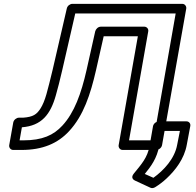

<svg xmlns="http://www.w3.org/2000/svg" viewBox="-20 -756 1022 1000"><path d="M895 -686 779 -25H652L752 -592C755 -607 743 -617 732 -617H505C491 -617 479 -605 476 -593L431 -392C403 -268 367 -169 305 -102C259 -52 201 -25 101 -25H82L94 -93C197 -101 243 -160 271 -260C281 -295 292 -338 304 -390L372 -686ZM950 -711C952 -722 944 -736 929 -736H357C345 -736 331 -726 328 -712L254 -392C242 -341 231 -299 222 -266C213 -234 202 -208 191 -191C171 -160 153 -147 100 -143H78C67 -143 52 -133 49 -118L28 0C26 11 34 25 49 25H92C202 25 281 -9 340 -73C415 -154 451 -264 480 -390L520 -567H698L598 0C596 11 604 25 619 25H795C806 25 821 15 824 0ZM779 170 734 150C766 111 798 68 809 4L823 -74H917L903 -3C890 71 832 132 779 170ZM677 148C659 170 676 181 682 184L764 222C771 225 780 224 788 219C809 206 829 191 847 174C892 132 940 72 953 -3L971 -99C974 -113 964 -124 951 -124H807C796 -124 780 -114 777 -99L759 4C748 66 716 100 677 148Z"/></svg>

Font: Asimov
Style: XWidOuIt
Weight: 500
Designer: Google
Version: Version 2.000980; 2014